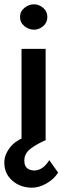

<svg xmlns="http://www.w3.org/2000/svg" viewBox="-23 -650 314 892"><path d="M126 222Q72 222 34.5 189.5Q-3 157 -3 105Q-3 71 20.5 39Q44 7 85 -10L170 -9L191 0Q144 21 117 42.5Q90 64 90 96Q90 122 104 132Q118 142 136 142Q156 142 173.5 130Q191 118 206 94L247 152Q228 182 193.5 202Q159 222 126 222ZM77 -423H189V0H77ZM70 -571Q70 -597 90.5 -613.5Q111 -630 135 -630Q158 -630 177.5 -613.5Q197 -597 197 -571Q197 -545 177.5 -528.5Q158 -512 135 -512Q111 -512 90.5 -528.5Q70 -545 70 -571Z"/></svg>

Font: Josefin Sans Thin SemiBold
Style: Regular
Weight: 600
Version: Version 2.000